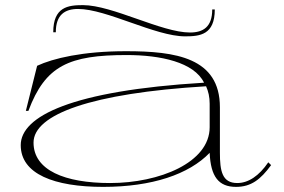

<svg xmlns="http://www.w3.org/2000/svg" viewBox="-20 -715 1111 750"><path d="M383 15C574 15 718 -34 799 -118C803 -25 834 15 902 15C961 15 998 -14 1039 -70L1028 -81C992 -28 950 0 907 0C848 0 839 -46 839 -119V-296C839 -490 666 -515 472 -515C303 -515 187 -487 125 -458L81 -282H91C157 -459 250 -500 475 -500C607 -500 738 -472 777 -392C260 -361 61 -261 61 -148C61 -35 192 15 383 15ZM410 0C233 0 111 -50 111 -158C111 -268 336 -351 785 -378C794 -358 799 -336 799 -310V-218C799 -80 603 0 410 0ZM285 -680C396 -680 587 -573 703 -573C761 -573 819 -579 819 -678H809C809 -610 774 -588 722 -588C611 -588 419 -695 304 -695C246 -695 188 -688 188 -589H198C198 -657 233 -680 285 -680Z"/></svg>

Font: Sprat Extended Thin
Style: Regular
Weight: 100
Width: 9
Designer: Ethan Nakache
Foundry: Collletttivo
Version: Version 2.000;Glyphs 3.2 (3217)